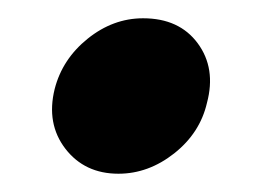

<svg xmlns="http://www.w3.org/2000/svg" viewBox="-20 -354 283 208"><path d="M108.3 -165.8Q71.7 -165.8 50.8 -192.9Q30 -220 39.2 -257.5Q47.5 -290 75 -312.1Q102.5 -334.2 135 -334.2Q174.2 -334.2 194.2 -307.1Q214.2 -280 204.2 -242.5Q196.7 -210 168.8 -187.9Q140.8 -165.8 108.3 -165.8Z"/></svg>

Font: Funnel Sans
Style: Bold Italic
Weight: 700
Italic angle: -14.036°
Designer: NORD ID, Kristian Moeller
Foundry: Dicotype
Version: Version 1.000